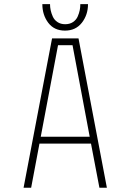

<svg xmlns="http://www.w3.org/2000/svg" viewBox="-20 -880 610 900"><path d="M392.5 -860.5Q392.5 -810.5 363.8 -773.5Q335 -736.5 284.5 -736.5Q234 -736.5 206.2 -773.2Q178.5 -810 178.5 -860.5H214.5Q214.5 -846.5 217.5 -832.2Q220.5 -818 227.5 -802.2Q234.5 -786.5 249.5 -776.5Q264.5 -766.5 285.5 -766.5Q307 -766.5 322 -776.5Q337 -786.5 344 -802.2Q351 -818 353.8 -832.2Q356.5 -846.5 356.5 -860.5ZM446 0 406.5 -207H165L126 0H90.5L224 -700H348L481 0ZM252 -668 171 -239H400.5L320 -668Z"/></svg>

Font: League Mono Narrow Thin
Style: Regular
Weight: 100
Width: 3
Designer: Tyler Finck
Foundry: The League of Moveable Type / Tyler Finck
Version: Version 2.210